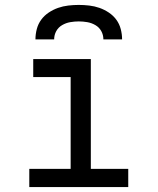

<svg xmlns="http://www.w3.org/2000/svg" viewBox="-20 -760 640 780"><path d="M99 0V-74H267V-447H115V-520H349V-74H501V0ZM124 -600Q124 -621 129.5 -642Q135 -663 147.5 -680Q160 -697 178 -709Q196 -721 216 -728Q236 -735 257.5 -737.5Q279 -740 300 -740Q321 -740 342.5 -737.5Q364 -735 384 -728Q404 -721 422 -709Q440 -697 452.5 -680Q465 -663 470.5 -642Q476 -621 476 -600H400Q400 -618 391.5 -633.5Q383 -649 367.5 -658Q352 -667 334.5 -670Q317 -673 300 -673Q283 -673 265.5 -670Q248 -667 232.5 -658Q217 -649 208.5 -633.5Q200 -618 200 -600Z"/></svg>

Font: Iosevka Extended
Style: Regular
Weight: 400
Width: 7
Monospace: yes
Designer: Belleve Invis
Foundry: Belleve Invis
Version: Version 32.5.0; ttfautohint (v1.8.4)